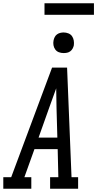

<svg xmlns="http://www.w3.org/2000/svg" viewBox="-46 -1145 590 1165"><path d="M-26 0V-70H22L270 -735H361L388 -70H428V0H258V-70H308L304 -240H163L102 -70H144V0ZM302 -310 297 -490Q297 -520 296 -549.5Q295 -579 295 -609Q284 -579 273.5 -549.5Q263 -520 252 -490L188 -310ZM340 -823Q325 -823 311.5 -828Q298 -833 289.5 -844.5Q281 -856 278.5 -870.5Q276 -885 279 -900Q281 -910 286 -920Q291 -930 300 -936.5Q309 -943 319.5 -945.5Q330 -948 340 -948Q355 -948 369 -942.5Q383 -937 391 -925.5Q399 -914 401.5 -899.5Q404 -885 402 -870Q400 -860 394.5 -850Q389 -840 380 -833.5Q371 -827 360.5 -825Q350 -823 340 -823ZM224 -1055V-1125H524V-1055Z"/></svg>

Font: Iosevka Slab
Style: Italic
Weight: 400
Italic angle: -9°
Monospace: yes
Designer: Belleve Invis
Foundry: Belleve Invis
Version: Version 11.1.0; ttfautohint (v1.8.3)